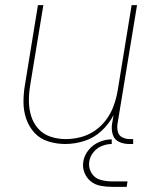

<svg xmlns="http://www.w3.org/2000/svg" viewBox="-20 -550 616 744"><path d="M233 8Q269 8 306 -3.5Q343 -15 372.5 -42Q402 -69 420 -104L414 -68Q411 -48 417 -28.5Q423 -9 441 -0.5Q459 8 480 8H496V-11H483Q468 -11 454.5 -17.5Q441 -24 437 -38.5Q433 -53 435 -68L511 -530H490L436 -199Q431 -170 421 -141.5Q411 -113 392.5 -87.5Q374 -62 348 -44Q322 -26 292.5 -18.5Q263 -11 234 -11Q204 -11 175.5 -20.5Q147 -30 128 -51.5Q109 -73 100.5 -101Q92 -129 92 -159.5Q92 -190 97 -220L148 -530H127L77 -223Q71 -189 71 -155Q71 -121 81.5 -90Q92 -59 113.5 -35.5Q135 -12 167 -2Q199 8 233 8ZM414 174H471L474 153H414Q390 153 368 146.5Q346 140 334 119.5Q322 99 326 75Q329 56 342.5 39.5Q356 23 375 15.5Q394 8 413 8V-10Q389 -10 365 0Q341 10 324 30.5Q307 51 303 75Q299 98 307 118.5Q315 139 331.5 152.5Q348 166 370 170Q392 174 414 174Z"/></svg>

Font: Iosevka Sparkle Thin
Style: Italic
Weight: 100
Italic angle: -9°
Designer: Belleve Invis
Foundry: Belleve Invis
Version: Version 4.5.0; ttfautohint (v1.8.3)